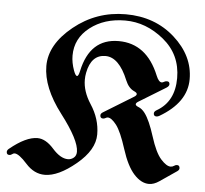

<svg xmlns="http://www.w3.org/2000/svg" viewBox="-107 -773 894 837"><g transform="rotate(5 340.0 -354.0)"><path d="M-54.7 -75.7Q-54.7 -83 -46.9 -89.4Q23.4 -147 73.7 -147Q109.9 -147 145.3 -106.9Q180.7 -66.9 213.4 -66.9Q227.5 -66.9 238.8 -76.2Q250 -85.4 250 -102.5Q250 -153.3 167.2 -261.5Q84.5 -369.6 84.5 -463.9Q84.5 -558.1 183.3 -638.2Q282.2 -718.3 410.2 -718.3Q538.1 -718.3 625 -640.4Q711.9 -562.5 711.9 -460.4Q711.9 -358.4 593.8 -289.6Q587.9 -286.1 581.5 -286.1Q569.3 -286.1 569.3 -298.8Q569.3 -307.1 580.6 -313.5Q657.2 -357.4 657.2 -460.4Q657.2 -563.5 579.3 -627.2Q501.5 -690.9 410.2 -690.9Q318.8 -690.9 256.6 -642.6Q194.3 -594.2 194.3 -519Q194.3 -487.8 206.5 -454.1Q214.8 -431.6 221.4 -431.6Q228 -431.6 232.9 -454.6Q263.7 -599.1 389.6 -599.1Q512.2 -599.1 567.4 -463.4Q578.6 -436 591.8 -436Q596.2 -436 601.8 -439.5Q607.4 -442.9 614.3 -442.9Q626 -442.9 626 -430.7Q626 -422.4 614.3 -415L498 -343.8Q487.3 -337.4 487.3 -331.5Q487.3 -325.2 500 -320.3Q515.6 -314.5 528.8 -296.9Q550.8 -267.6 572.8 -198Q594.7 -128.4 619.4 -101.1Q644 -73.7 662.1 -73.7Q670.4 -73.7 677 -78.4Q683.6 -83 689.5 -83Q701.7 -83 701.7 -69.3Q701.7 -62.5 693.4 -56.6L619.1 -5.9Q596.2 9.8 574.7 9.8Q540.5 9.8 509 -24.7Q477.5 -59.1 454.1 -132.8Q430.7 -206.5 409.2 -234.9Q387.2 -263.2 371.1 -263.2Q366.7 -263.2 361.3 -260Q356 -256.8 350.6 -256.8Q337.9 -256.8 337.9 -270Q337.9 -277.8 347.7 -283.7L477.5 -363.3Q487.8 -369.6 487.8 -375.7Q487.8 -381.8 475.6 -387.2Q450.7 -398.4 437 -431.6Q397 -529.3 337.9 -529.3Q275.4 -529.3 259.8 -449.2Q256.8 -434.1 256.8 -418.5Q256.8 -367.7 291 -314.9Q331.5 -253.4 331.5 -185.5Q331.5 -117.7 254.6 -54Q177.7 9.8 118.7 9.8Q71.8 9.8 35.4 -31Q-1 -71.8 -20 -71.8Q-25.4 -71.8 -30.8 -67.4Q-36.1 -63 -42.5 -63Q-54.7 -63 -54.7 -75.7Z"/></g></svg>

Font: UnifrakturMaguntia20
Style: Book
Weight: 400
Designer: j. 'mach' wust, Gerrit Ansmann, Georg Duffner, based on a font by Peter Wiegel, original typeface by Carl Albert Fahrenw
Version: Version 2017-03-19